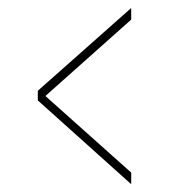

<svg xmlns="http://www.w3.org/2000/svg" viewBox="-20 -508 424 480"><path d="M308 -47.5 74.5 -257V-281L308 -488V-459L93.5 -268L308 -76.5Z"/></svg>

Font: Imbue 50pt
Style: Regular
Weight: 400
Designer: Tyler Finck
Foundry: Etcetera Type Company
Version: Version 1.102; ttfautohint (v1.8.3)